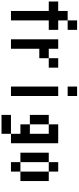

<svg xmlns="http://www.w3.org/2000/svg" viewBox="730 -1645 1040 2540"><g transform="rotate(90 1250.0 -375.0)"><path d="M0 -500V-625H125V-750H250V-625H375V-500H250V0H125V-500ZM250 -750V-875H375V-750Z M500 0V-625H625V-500H750V-375H625V0ZM750 -500V-625H875V-500Z M1125 0V-625H1250V0ZM1125 -750V-875H1250V-750Z M1500 125V0H1750V125ZM1500 -250V-500H1625V-250ZM1625 -250H1750V-500H1625V-625H1875V0H1750V-125H1625Z M2000 -125V-500H2125V-125ZM2125 -125H2250V0H2125ZM2125 -500V-625H2250V-500ZM2250 -125V-500H2375V-125Z"/></g></svg>

Font: GalmuriMono7 Regular
Style: Regular
Weight: 400
Designer: Lee Minseo (quiple)
Version: Version 2.399;hotconv 1.1.1;makeotfexe 2.6.0 DEVELOPMENT